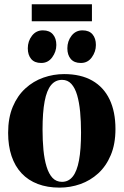

<svg xmlns="http://www.w3.org/2000/svg" viewBox="-20 -866 578 898"><path d="M18 -244.5Q18 -315 39.8 -366.8Q61.5 -418.5 98.8 -452.5Q136 -486.5 183 -503Q230 -519.5 280 -519.5Q358 -519.5 411.5 -489Q465 -458.5 492.5 -401Q520 -343.5 520 -262.5Q520 -192.5 498.2 -140.8Q476.5 -89 439.5 -55.2Q402.5 -21.5 355.8 -5Q309 11.5 258.5 11.5Q201.5 11.5 156.8 -5.5Q112 -22.5 81 -55.5Q50 -88.5 34 -136.2Q18 -184 18 -244.5ZM270 -15.5Q300.5 -15.5 320.2 -40.2Q340 -65 349.5 -116Q359 -167 359 -246.5Q359 -298 354.8 -342.8Q350.5 -387.5 340.8 -421Q331 -454.5 313.8 -473.5Q296.5 -492.5 270.5 -492.5Q239 -492.5 218.8 -468Q198.5 -443.5 188.8 -392.2Q179 -341 179 -260Q179 -209 183.2 -164.8Q187.5 -120.5 197.8 -86.8Q208 -53 225.5 -34.2Q243 -15.5 270 -15.5ZM172.5 -571.5Q141.5 -571.5 125.8 -590.2Q110 -609 110 -640Q110 -673.5 129.5 -698.8Q149 -724 180 -724H181Q211.5 -724 227.5 -705.2Q243.5 -686.5 243.5 -655.5Q243.5 -624.5 224.2 -598Q205 -571.5 173 -571.5ZM357.5 -571.5Q327 -571.5 311 -590.2Q295 -609 295 -640Q295 -673.5 314.5 -698.8Q334 -724 365.5 -724H366Q397 -724 412.8 -705.2Q428.5 -686.5 428.5 -655.5Q428.5 -624.5 409.5 -598Q390.5 -571.5 358.5 -571.5ZM410 -846V-766.5H128.5V-846Z"/></svg>

Font: Merriweather 144pt
Style: Bold
Weight: 700
Version: Version 2.100